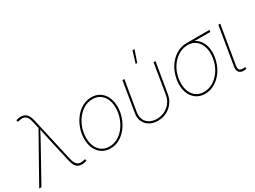

<svg xmlns="http://www.w3.org/2000/svg" viewBox="-55 -1354 2609 1968"><g transform="rotate(-30 1249.5 -370.0)"><path d="M-6.3 0 297.9 -541.5 279.8 -621.1Q271.5 -659.7 256.6 -680.9Q241.7 -702.1 218.8 -707.8Q195.8 -713.4 163.1 -704.6L144 -703.1L141.6 -723.6Q157.7 -728 169.4 -730.5Q181.2 -732.9 194.8 -732.9Q223.1 -732.9 243.9 -722.2Q264.6 -711.4 278.3 -688.5Q292 -665.5 300.3 -629.4L418.5 -106.4Q427.2 -67.9 441.9 -46.6Q456.5 -25.4 479.2 -19.8Q502 -14.2 534.7 -22.9L552.7 -24.4L554.7 -3.9Q539.1 0.5 526.6 2.9Q514.2 5.4 500.5 5.4Q472.2 5.4 452.1 -5.4Q432.1 -16.1 418.9 -39.1Q405.8 -62 397.9 -98.1L335.9 -371.6Q327.6 -410.2 319.8 -448.7Q312 -487.3 303.2 -525.9H309.6Q289.6 -487.3 268.8 -448.7Q248 -410.2 226.6 -371.6L20 0Z M834 10.3Q777.3 10.3 735.1 -17.6Q692.9 -45.4 669.9 -94.5Q647 -143.6 647 -207.5Q647 -269.5 667.2 -329.1Q687.5 -388.7 724.9 -437.3Q762.2 -485.8 812.7 -514.6Q863.3 -543.5 923.3 -543.5Q980 -543.5 1021.5 -515.9Q1063 -488.3 1086.2 -439.2Q1109.4 -390.1 1109.4 -326.2Q1109.4 -264.6 1088.9 -204.6Q1068.4 -144.5 1031.5 -95.9Q994.6 -47.4 944.1 -18.6Q893.6 10.3 834 10.3ZM834 -12.2Q889.6 -12.2 935.8 -39.3Q981.9 -66.4 1015.6 -111.8Q1049.3 -157.2 1068.1 -212.9Q1086.9 -268.6 1086.9 -325.7Q1086.9 -383.8 1067.1 -427.7Q1047.4 -471.7 1010.5 -496.3Q973.6 -521 922.9 -521Q869.1 -521 823.2 -494.9Q777.3 -468.8 742.7 -423.8Q708 -378.9 688.7 -323Q669.4 -267.1 669.4 -208Q669.4 -120.6 713.9 -66.4Q758.3 -12.2 834 -12.2Z M1397 7.8Q1341.3 7.8 1300 -15.9Q1258.8 -39.6 1239.3 -81.8Q1219.7 -124 1229 -179.7L1288.1 -535.6H1310.5L1251.5 -179.7Q1243.2 -130.4 1259.5 -93Q1275.9 -55.7 1311.8 -35.2Q1347.7 -14.6 1397 -14.6Q1446.8 -14.6 1489 -35.2Q1531.2 -55.7 1560.1 -93Q1588.9 -130.4 1597.2 -179.7L1656.2 -535.6H1678.7L1619.6 -179.7Q1610.4 -124 1578.9 -81.8Q1547.4 -39.6 1500.2 -15.9Q1453.1 7.8 1397 7.8ZM1488.3 -611.8 1530.3 -749.5H1554.2L1506.8 -611.8Z M1954.1 10.3Q1889.2 10.3 1843.8 -25.1Q1798.3 -60.5 1779.1 -122.1Q1759.8 -183.6 1772.9 -263.2Q1786.1 -342.3 1825.7 -403.8Q1865.2 -465.3 1922.4 -500.5Q1979.5 -535.6 2044.4 -535.6H2318.4L2314.5 -513.2H2097.2H2044.4Q1986.3 -513.2 1933.8 -481Q1881.3 -448.7 1844.5 -392.3Q1807.6 -335.9 1795.4 -263.2Q1783.2 -189.9 1799.3 -133.1Q1815.4 -76.2 1855.5 -44.2Q1895.5 -12.2 1954.1 -12.2Q2012.7 -12.2 2064.7 -44.2Q2116.7 -76.2 2153.6 -133.1Q2190.4 -189.9 2202.6 -263.2Q2214.8 -335.9 2198.5 -392.6Q2182.1 -449.2 2142.6 -481.2Q2103 -513.2 2044.4 -513.2L2043.9 -531.7Q2092.3 -531.7 2130.4 -512.2Q2168.5 -492.7 2192.9 -456.8Q2217.3 -420.9 2226.1 -371.6Q2234.9 -322.3 2225.1 -263.2Q2211.9 -183.6 2172.4 -122.1Q2132.8 -60.5 2075.9 -25.1Q2019 10.3 1954.1 10.3Z M2436.5 0.5Q2388.7 7.8 2364.3 -12.9Q2339.8 -33.7 2348.1 -85.4L2422.9 -535.6H2445.3L2370.6 -85.4Q2363.8 -42.5 2382.6 -29.3Q2401.4 -16.1 2439.5 -22Q2442.4 -22.9 2442.4 -22.7Q2442.4 -22.5 2445.3 -22.9V-1Q2443.4 -0.5 2441.2 -0.2Q2439 0 2436.5 0.5Z"/></g></svg>

Font: Inter 20pt Thin
Style: Italic
Weight: 250
Italic angle: -9.3988°
Version: Version 4.001;git-66647c0bb